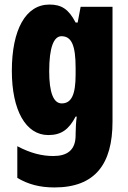

<svg xmlns="http://www.w3.org/2000/svg" viewBox="-20 -583 564 843"><path d="M197 -563C93 -563 32 -453 32 -272C32 -99 93 10 192 10C249 10 282 -14 312 -71H317C314 -51 312 -17 312 5V11C312 78 273 102 214 102C165 102 115 90 56 59V198C103 226 154 240 219 240C398 240 474 137 474 -49V-553H334L321 -484H312C281 -544 249 -563 197 -563ZM250 -424C294 -424 312 -384 312 -285V-256C312 -168 294 -129 251 -129C215 -129 196 -176 196 -270C196 -375 216 -424 250 -424Z"/></svg>

Font: Noto Sans Georgian ExtraCondensed Black
Style: Regular
Weight: 900
Width: 2
Designer: Monotype Design Team, Akaki Razmadze
Foundry: Google LLC
Version: Version 2.005